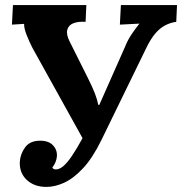

<svg xmlns="http://www.w3.org/2000/svg" viewBox="-20 -720 717 756"><path d="M163 16Q115 16 85.5 -11.5Q56 -39 58 -83Q60 -114 79 -140Q98 -166 138 -166Q172 -166 189 -147.5Q206 -129 204 -104Q202 -81 186 -60Q188 -57 191 -55Q194 -53 200 -53Q214 -53 229 -65.5Q244 -78 262.5 -105Q281 -132 305 -176L108 -531Q96 -554 85 -582Q74 -610 75 -626L27 -623L31 -700H320L317 -634Q288 -636 269 -628.5Q250 -621 245 -603Q240 -585 254 -557L325 -415Q344 -377 353.5 -352.5Q363 -328 367 -307H371L472 -535Q483 -563 499.5 -587Q516 -611 529 -627L452 -623L456 -700H677L674 -634Q651 -631 630 -620Q609 -609 590.5 -587Q572 -565 554 -527L380 -170Q345 -98 307 -57.5Q269 -17 232.5 -0.5Q196 16 163 16Z"/></svg>

Font: Lora
Style: Italic
Weight: 400
Italic angle: -3°
Designer: Olga Karpushina, Alexei Vanyashin (Cyrillic)
Foundry: Cyreal
Version: Version 3.008